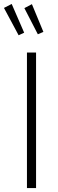

<svg xmlns="http://www.w3.org/2000/svg" viewBox="-44 -949 294 969"><path d="M138 -684V0H92V-684ZM15 -929 78 -784 50 -771 -24 -909ZM117 -928 175 -788 147 -776 79 -908Z"/></svg>

Font: Fira Sans Extra Condensed ExtraLight
Style: Regular
Weight: 275
Width: 1
Designer: Carrois Corporate & Edenspiekermann AG
Foundry: Carrois Corporate GbR & Edenspiekermann AG
Version: Version 4.203